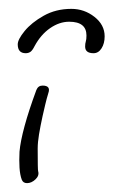

<svg xmlns="http://www.w3.org/2000/svg" viewBox="-20 -429 256 433"><path d="M41 -16Q32 -16 29 -24Q25 -35 24 -51Q23 -67 24 -87Q26 -110 35.5 -145Q45 -180 62 -226Q66 -236 76 -236Q95 -236 89 -219Q85 -206 82 -193Q79 -180 76 -167Q71 -144 68 -126Q65 -108 65 -94Q65 -45 66 -43Q69 -33 60 -24.5Q51 -16 41 -16ZM141 -409Q170 -409 193 -391Q216 -373 216 -347Q216 -331 209 -320Q202 -309 191 -309Q172 -309 172 -324Q172 -331 173.5 -335.5Q175 -340 175 -349Q175 -380 136 -380Q114 -380 93 -365.5Q72 -351 58 -325Q53 -315 48.5 -312Q44 -309 38 -309Q20 -309 20 -329Q20 -340 35.5 -359Q51 -378 78.5 -393.5Q106 -409 141 -409Z"/></svg>

Font: Square Peg
Style: Regular
Weight: 400
Designer: Robert E. Leuschke
Foundry: Robert E. Leuschke
Version: Version 1.010; ttfautohint (v1.8.4.7-5d5b)